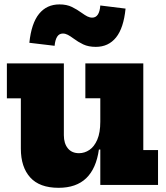

<svg xmlns="http://www.w3.org/2000/svg" viewBox="-20 -860 772 893"><path d="M446.5 -403H377V-565H646.5V-162H715V0H446.5ZM277 -565V-231Q277 -193 295.5 -170.2Q314 -147.5 347.5 -147.5Q373.5 -147.5 396 -162.8Q418.5 -178 432.5 -210.5Q446.5 -243 446.5 -294L476 -164.5H440Q427.5 -76 381 -31.2Q334.5 13.5 252.5 13.5Q164 13.5 120.5 -34.8Q77 -83 77 -168.5V-402.5H12V-565ZM446.5 -834.5 564 -820Q555 -729.5 519.8 -685.8Q484.5 -642 425.5 -642Q391.5 -642 367.2 -653.5Q343 -665 322.5 -680.5Q307 -692 295.5 -698Q284 -704 272.5 -704Q255 -704 245.8 -689.2Q236.5 -674.5 234 -647L116.5 -661Q126 -752 161.8 -795.8Q197.5 -839.5 256.5 -839.5Q290.5 -839.5 314.8 -827.5Q339 -815.5 359.5 -800.5Q375.5 -789 386.5 -783.5Q397.5 -778 409 -778Q425.5 -778 435 -792.2Q444.5 -806.5 446.5 -834.5Z"/></svg>

Font: Hepta Slab ExtraLight ExtraBold
Style: Regular
Weight: 800
Version: Version 1.102